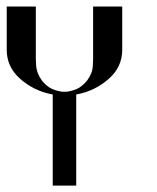

<svg xmlns="http://www.w3.org/2000/svg" viewBox="-20 -580 491 599"><path d="M91.8 -559.6H1V-529.3V-482.4V-434.6V-424.8C1 -389.6 14.3 -360 41 -335.9C70.3 -309.2 104.8 -292.3 144.5 -285.2V-1H161.1H217.8V-285.2C257.5 -292.3 292 -309.2 321.3 -335.9C348 -360 361.3 -389.6 361.3 -424.8V-434.6V-482.4V-529.3V-559.6H270.5V-482.4V-396.5L269.5 -374C268.9 -359 263 -344.1 252 -329.1C245.4 -320.6 237.3 -313.2 227.5 -306.6C217.8 -300.8 205.1 -296.5 189.5 -293.9H185.5H181.6H176.8H172.9C157.2 -296.5 144.5 -300.8 134.8 -306.6C125 -313.2 116.9 -320.6 110.4 -329.1C99.9 -344.1 94.1 -359 92.8 -374L91.8 -396.5V-482.4Z"/></svg>

Font: Cully Mac
Style: Regular
Weight: 400
Designer: Arif Nurcahyadi
Version: Version 1.0